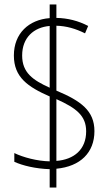

<svg xmlns="http://www.w3.org/2000/svg" viewBox="-20 -873 492 858"><path d="M202 -117V-35H232V-119C339 -129 402 -191 402 -287C402 -378 342 -422 232 -468V-758C276 -757 318 -745 360 -724L374 -757C330 -780 283 -792 232 -793V-853H202V-792C109 -785 42 -724 42 -625C42 -528 104 -485 202 -442V-152C146 -153 83 -170 44 -189V-150C81 -133 139 -119 202 -117ZM202 -757V-481C127 -515 79 -548 79 -625C79 -705 131 -751 202 -757ZM232 -154V-430C321 -390 365 -356 365 -286C365 -205 311 -160 232 -154Z"/></svg>

Font: Noto Sans Kannada UI Condensed ExtraLight
Style: Regular
Weight: 200
Width: 3
Designer: Jelle Bosma - Monotype Design Team
Foundry: Monotype Imaging Inc.
Version: Version 2.005